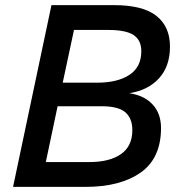

<svg xmlns="http://www.w3.org/2000/svg" viewBox="-20 -730 721 750"><path d="M31 0 181 -710H425Q538 -710 591 -668Q644 -626 644 -548Q644 -471 601 -424Q558 -377 485 -366Q544 -357 576.5 -321.5Q609 -286 609 -230Q609 -112 529.5 -56Q450 0 314 0ZM225 -407H359Q439 -407 485.5 -437.5Q532 -468 532 -530Q532 -573 502 -593Q472 -613 403 -613H269ZM159 -97H330Q408 -97 452.5 -128Q497 -159 497 -222Q497 -267 470 -291Q443 -315 376 -315H205Z"/></svg>

Font: Geist Medium
Style: Italic
Weight: 500
Italic angle: -12°
Designer: Basement.studio, Andrés Briganti, Mateo Zaragoza
Foundry: Basement.studio, Vercel, Andrés Briganti, Guido Ferreyra, Mateo Zaragoza
Version: Version 1.500; ttfautohint (v1.8.4.7-5d5b)